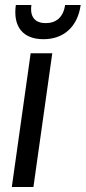

<svg xmlns="http://www.w3.org/2000/svg" viewBox="-20 -744 341 764"><path d="M27 0H113L188 -532H102ZM153 -588C234 -588 289 -638 301 -724H239C232 -675 203 -652 162 -652C121 -652 98 -675 105 -724H43C31 -638 71 -588 153 -588Z"/></svg>

Font: Ronzino Oblique
Style: Italic
Weight: 400
Italic angle: -8°
Designer: Nunzio Mazzaferro
Foundry: Collletttivo
Version: Version 1.000;Glyphs 3.3 (3337)